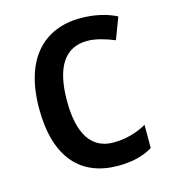

<svg xmlns="http://www.w3.org/2000/svg" viewBox="-89 -621 623 704"><g transform="rotate(-15 222.0 -269.5)"><path d="M275 10C328 10 371 -1 406 -22V-110C369 -90 328 -77 280 -77C197 -77 154 -142 154 -268C154 -396 197 -462 282 -462C316 -462 353 -450 385 -437L416 -519C382 -537 333 -549 281 -549C140 -549 48 -456 48 -267C48 -78 136 10 275 10Z"/></g></svg>

Font: Noto Sans Thai Looped SemiCondensed Medium
Style: Regular
Weight: 500
Width: 4
Designer: Sasikarn Vongin, Ben Mitchell
Foundry: The Fontpad Ltd
Version: Version 1.001